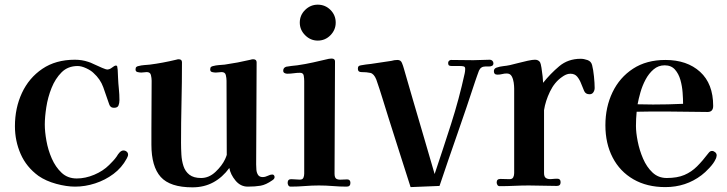

<svg xmlns="http://www.w3.org/2000/svg" viewBox="-20 -796 3115 823"><path d="M529 -133Q529 -141 523 -146Q517 -151 509 -151Q501 -151 493 -143Q489 -139 486 -134.5Q483 -130 480 -125Q473 -115 464.5 -106Q456 -97 448 -89Q422 -63 384 -47Q346 -31 309 -31Q270 -31 244 -55.5Q218 -80 202 -116.5Q186 -153 179 -192.5Q172 -232 172 -262Q172 -294 178.5 -336.5Q185 -379 201 -419Q217 -459 244 -486Q271 -513 313 -513Q329 -513 349.5 -503.5Q370 -494 381 -483Q410 -457 422.5 -422.5Q435 -388 447 -352Q449 -344 454 -339Q459 -334 469 -334Q484 -334 488 -344Q492 -354 492 -367Q492 -391 489.5 -415Q487 -439 486 -463Q485 -474 485 -485.5Q485 -497 483 -507Q483 -515 477 -515Q471 -515 460.5 -506.5Q450 -498 439 -498Q435 -498 418 -505Q401 -512 383.5 -520.5Q366 -529 358 -531Q331 -540 301 -540Q219 -540 161.5 -501Q104 -462 74 -397.5Q44 -333 44 -255Q44 -192 68.5 -136Q93 -80 145 -42Q177 -20 221 -8Q265 4 302 4Q345 4 388 -10Q431 -24 466.5 -50.5Q502 -77 523 -116Q525 -120 527 -124.5Q529 -129 529 -133Z M1157 -37Q1157 -41 1154.5 -44.5Q1152 -48 1147 -48Q1139 -48 1128 -42.5Q1117 -37 1106 -37Q1092 -37 1086 -46.5Q1080 -56 1079 -68.5Q1078 -81 1078 -91Q1078 -201 1079 -310.5Q1080 -420 1080 -529Q1080 -542 1065 -542Q1062 -542 1059.5 -541.5Q1057 -541 1054 -540Q999 -527 943 -519Q931 -518 918 -517Q905 -516 894 -513Q888 -512 884.5 -509Q881 -506 881 -498Q881 -489 889.5 -487Q898 -485 905 -485Q912 -485 918 -486Q924 -487 930 -487Q945 -487 948 -474Q951 -461 951 -450Q951 -371 951.5 -291.5Q952 -212 952 -132Q952 -131 949 -123.5Q946 -116 945 -114Q932 -86 904 -59.5Q876 -33 842 -33Q810 -33 792 -47Q774 -61 766.5 -84Q759 -107 757.5 -133.5Q756 -160 756 -184Q756 -270 758 -356.5Q760 -443 760 -529Q760 -542 746 -542Q741 -542 735 -540Q677 -526 622 -519Q611 -518 598 -517Q585 -516 574 -513Q568 -512 564.5 -509Q561 -506 561 -498Q561 -489 570 -487Q579 -485 586 -485Q592 -485 597.5 -486Q603 -487 609 -487Q624 -487 627 -474Q630 -461 630 -450Q630 -398 629.5 -346.5Q629 -295 629 -243V-176Q629 -82 669 -37.5Q709 7 805 7Q855 7 894.5 -14.5Q934 -36 963 -76Q968 -48 989.5 -22Q1011 4 1042 4Q1074 4 1097 0Q1120 -4 1147 -23Q1157 -29 1157 -37Z M1482 -12Q1482 -27 1468 -27Q1455 -27 1442.5 -26Q1430 -25 1422 -29.5Q1414 -34 1414 -52Q1414 -172 1415 -292.5Q1416 -413 1416 -533Q1416 -545 1401 -545Q1399 -545 1396 -544.5Q1393 -544 1390 -544Q1356 -536 1322.5 -528.5Q1289 -521 1254 -516Q1243 -515 1230.5 -513.5Q1218 -512 1207 -510Q1194 -506 1194 -493Q1194 -486 1199.5 -483Q1205 -480 1211 -480Q1225 -480 1239 -482Q1253 -484 1266 -484Q1280 -484 1282 -471.5Q1284 -459 1284 -449V-52Q1284 -42 1280.5 -34Q1277 -26 1265 -26Q1256 -26 1247 -27Q1238 -28 1228 -28Q1213 -28 1213 -12Q1213 -7 1216 -1.5Q1219 4 1226 4Q1256 4 1286.5 1.5Q1317 -1 1347 -1Q1377 -1 1407 1.5Q1437 4 1466 4Q1482 4 1482 -12ZM1419 -699Q1419 -731 1396.5 -753.5Q1374 -776 1342 -776Q1311 -776 1288 -753.5Q1265 -731 1265 -699Q1265 -668 1288 -645Q1311 -622 1342 -622Q1374 -622 1396.5 -645Q1419 -668 1419 -699Z M2095 -525Q2095 -531 2090.5 -535.5Q2086 -540 2080 -540Q2062 -540 2044.5 -539Q2027 -538 2009 -538Q1985 -538 1961 -538.5Q1937 -539 1913 -539Q1909 -539 1905 -535.5Q1901 -532 1901 -527Q1901 -517 1905.5 -515Q1910 -513 1918 -513H1953Q1960 -513 1967 -511.5Q1974 -510 1974 -501Q1974 -496 1973.5 -491.5Q1973 -487 1972 -482Q1948 -372 1913.5 -264.5Q1879 -157 1843 -50Q1820 -130 1796.5 -209.5Q1773 -289 1750 -368L1719 -475Q1715 -488 1711.5 -501Q1708 -514 1703 -526Q1698 -539 1684 -539Q1677 -539 1670.5 -538Q1664 -537 1657 -535Q1635 -532 1613.5 -528.5Q1592 -525 1570 -522Q1560 -521 1548.5 -519.5Q1537 -518 1527 -516Q1520 -515 1517 -512Q1514 -509 1514 -501Q1514 -487 1529 -487Q1552 -487 1567.5 -483.5Q1583 -480 1593 -455Q1607 -415 1619.5 -374Q1632 -333 1645 -292Q1669 -217 1692.5 -142.5Q1716 -68 1740 6L1864 1Q1902 -112 1941 -223.5Q1980 -335 2017 -448Q2021 -459 2025 -471Q2029 -483 2033 -493Q2041 -511 2060 -511Q2062 -511 2067 -511Q2072 -511 2076 -511Q2084 -511 2089.5 -514Q2095 -517 2095 -525Z M2529 -419Q2529 -439 2526 -468.5Q2523 -498 2518 -517Q2514 -533 2498.5 -538.5Q2483 -544 2469 -544Q2415 -544 2377 -512Q2339 -480 2308 -441Q2308 -449 2306 -468Q2304 -487 2301 -505.5Q2298 -524 2295 -529Q2288 -540 2273 -540Q2262 -540 2241.5 -535.5Q2221 -531 2200 -525.5Q2179 -520 2166 -517Q2152 -514 2137 -512.5Q2122 -511 2108 -506Q2097 -502 2097 -491Q2097 -476 2112 -476Q2123 -476 2132.5 -478.5Q2142 -481 2152 -481Q2167 -481 2173.5 -469Q2180 -457 2182 -442Q2184 -427 2184 -416Q2184 -397 2184 -378Q2184 -359 2184 -340Q2184 -269 2184 -197Q2184 -125 2184 -54Q2184 -44 2180 -36Q2176 -28 2164 -28Q2154 -28 2144.5 -28.5Q2135 -29 2125 -29Q2109 -29 2109 -14Q2109 -9 2112 -3.5Q2115 2 2122 2Q2154 2 2185 0.5Q2216 -1 2247 -1Q2277 -1 2307 0Q2337 1 2367 1Q2383 1 2383 -15Q2383 -30 2369 -30Q2358 -30 2344.5 -28.5Q2331 -27 2321.5 -32Q2312 -37 2312 -54V-177Q2312 -214 2312 -251Q2312 -288 2312 -325V-324Q2318 -363 2337.5 -403.5Q2357 -444 2389 -466Q2397 -472 2406 -476Q2415 -480 2425 -480Q2444 -480 2454.5 -467Q2465 -454 2471.5 -436.5Q2478 -419 2484 -406Q2490 -392 2507 -392Q2518 -392 2523.5 -400.5Q2529 -409 2529 -419Z M2908 -351Q2844 -348 2779 -348Q2763 -348 2746.5 -348.5Q2730 -349 2713 -349Q2717 -371 2725 -399.5Q2733 -428 2747 -454.5Q2761 -481 2781.5 -498.5Q2802 -516 2829 -516Q2857 -516 2873 -498Q2889 -480 2896.5 -453.5Q2904 -427 2906 -399Q2908 -371 2908 -351ZM3052 -130Q3052 -138 3045.5 -143.5Q3039 -149 3032 -149Q3027 -149 3023.5 -146.5Q3020 -144 3017 -140Q2992 -107 2968 -83Q2944 -59 2913.5 -46Q2883 -33 2838 -33Q2802 -33 2777 -56.5Q2752 -80 2736.5 -116Q2721 -152 2713.5 -190Q2706 -228 2706 -256Q2706 -287 2709 -317Q2741 -318 2773 -318Q2805 -318 2837 -318Q2881 -318 2925 -317Q2969 -316 3013 -316Q3037 -316 3037 -342Q3037 -437 2981 -488Q2925 -539 2832 -539Q2751 -539 2693.5 -501.5Q2636 -464 2605.5 -400.5Q2575 -337 2575 -259Q2575 -181 2606 -121Q2637 -61 2695 -27.5Q2753 6 2832 6Q2920 6 2987 -45Q3002 -56 3021 -76.5Q3040 -97 3047 -113Q3049 -116 3050.5 -121.5Q3052 -127 3052 -130Z"/></svg>

Font: UoqMunThenKhung
Style: Regular
Weight: 400
Designer: Font-Kai, 金井和夫, 宇文滿月
Foundry: Kazuo Kanai, Moonlit Owen
Version: Version 1.197